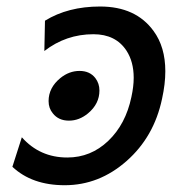

<svg xmlns="http://www.w3.org/2000/svg" viewBox="-20 -542 559 575"><path d="M186.5 -180.7Q155.3 -180.7 138.2 -202.6Q125.5 -217.8 125.5 -239.3Q125.5 -279.3 160.6 -308.1Q187 -329.6 218.3 -329.6Q249 -329.6 265.6 -308.1Q277.8 -292 277.8 -271Q277.8 -231 243.7 -202.6Q217.3 -180.7 186.5 -180.7ZM173.8 12.7Q75.7 12.7 17.1 -42.5L45.4 -130.9Q99.1 -70.3 181.6 -70.3Q252 -70.3 304.2 -120.1Q356.4 -169.9 373.5 -251.5Q380.4 -282.7 380.4 -309.1Q380.4 -356.9 358.9 -390.1Q326.7 -439.5 259.8 -439.5Q177.7 -439.5 112.8 -389.2L114.7 -480Q183.6 -522.5 279.8 -522.5Q386.7 -522.5 439.9 -449.2Q475.1 -401.4 475.1 -328.6Q475.1 -290.5 465.3 -246.1Q441.4 -132.3 359.1 -59.8Q276.9 12.7 173.8 12.7Z"/></svg>

Font: Cadman
Style: Italic
Weight: 400
Italic angle: -12°
Designer: Paul James MIller
Foundry: High-Logic / Made with FontCreator
Version: Version 2.114;March 28, 2021;FontCreator 13.0.0.2683 64-bit